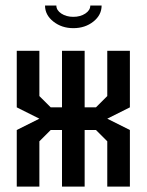

<svg xmlns="http://www.w3.org/2000/svg" viewBox="-20 -687 540 707"><path d="M458.3 0H375V-166.7L333.3 -208.3H291.7V0H208.3V-208.3H166.7L125 -166.7V0H41.7V-208.3L125 -250L41.7 -291.7V-500H125V-333.3L166.7 -291.7H208.3V-500H291.7V-291.7H333.3L375 -333.3V-500H458.3V-291.7L375 -250L458.3 -208.3ZM312.5 -666.7H354.2Q354.2 -631.7 323.8 -607.5Q293.3 -583.3 250 -583.3Q207.5 -583.3 176.7 -607.5Q145.8 -631.7 145.8 -666.7H187.5Q187.5 -649.2 205.8 -637.1Q224.2 -625 250 -625Q275.8 -625 294.2 -637.1Q312.5 -649.2 312.5 -666.7Z"/></svg>

Font: Yulong
Style: Regular
Weight: 400
Designer: GGBotNet
Foundry: f0n7.com
Version: 1.00